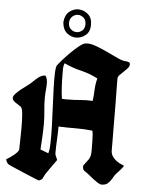

<svg xmlns="http://www.w3.org/2000/svg" viewBox="-60 -951 737 997"><g transform="rotate(5 308.5 -452.5)"><path d="M362 -731Q383 -734 413.5 -723Q444 -712 474.5 -697.5Q505 -683 532.5 -670Q560 -657 577 -657Q584 -657 591.5 -654Q599 -651 599 -643Q599 -632 590 -622Q581 -612 570 -602Q559 -592 550 -582.5Q541 -573 541 -564Q541 -543 541.5 -509.5Q542 -476 542.5 -436.5Q543 -397 543 -356Q543 -315 543.5 -280.5Q544 -246 544 -221Q544 -196 544 -190Q544 -175 550.5 -163Q557 -151 567.5 -142Q578 -133 590.5 -126.5Q603 -120 615 -115Q609 -107 602.5 -98.5Q596 -90 588 -82Q573 -68 562 -48Q551 -28 536 -16Q531 -12 522.5 -10Q514 -8 508 -8Q498 -8 486.5 -15.5Q475 -23 462.5 -32.5Q450 -42 437.5 -52.5Q425 -63 415 -69Q403 -76 403 -92Q403 -94 403.5 -95.5Q404 -97 404 -99Q412 -111 418.5 -118.5Q425 -126 430 -134Q435 -142 437.5 -152Q440 -162 440 -177Q440 -184 440 -199.5Q440 -215 439.5 -232.5Q439 -250 438 -264.5Q437 -279 434 -283Q390 -288 346.5 -287.5Q303 -287 258 -289Q258 -254 256 -220Q254 -186 254 -151Q254 -141 258.5 -132.5Q263 -124 266 -115Q261 -108 252 -95.5Q243 -83 233.5 -69.5Q224 -56 216 -44Q208 -32 206 -27Q202 -17 199 -12.5Q196 -8 186 -3Q182 -1 180 -1Q179 -1 168 -5.5Q157 -10 140 -17Q123 -24 103 -32.5Q83 -41 65.5 -48.5Q48 -56 35 -61.5Q22 -67 19 -69Q11 -74 7.5 -81Q4 -88 2 -96Q8 -99 18.5 -106Q29 -113 39.5 -121.5Q50 -130 57.5 -138.5Q65 -147 65 -153Q65 -163 66 -196Q67 -229 67 -266.5Q67 -304 64.5 -335.5Q62 -367 54 -374Q49 -378 41.5 -382.5Q34 -387 26.5 -392Q19 -397 13.5 -403Q8 -409 8 -416Q8 -426 19.5 -438.5Q31 -451 47 -463.5Q63 -476 78 -487Q93 -498 101 -506Q115 -520 130.5 -532.5Q146 -545 167 -547Q173 -539 175.5 -529Q178 -519 178 -509Q178 -489 176 -470Q174 -451 174 -431Q174 -397 177.5 -363.5Q181 -330 181 -297Q181 -263 179 -229.5Q177 -196 175 -162Q186 -158 196 -154Q206 -150 217 -146Q223 -162 224 -200Q225 -238 223.5 -285.5Q222 -333 219.5 -385Q217 -437 215.5 -482.5Q214 -528 215 -561.5Q216 -595 222 -605Q226 -611 244 -631.5Q262 -652 284 -674Q306 -696 328 -713.5Q350 -731 362 -731ZM261 -619Q255 -605 255 -586.5Q255 -568 255 -553Q255 -543 255.5 -527Q256 -511 257 -493.5Q258 -476 259.5 -459.5Q261 -443 263 -434Q271 -433 278 -433Q285 -433 293 -433Q326 -433 358.5 -436Q391 -439 423 -437Q427 -466 428 -496Q429 -526 437 -555Q396 -577 349.5 -588Q303 -599 261 -619ZM236 -833Q239 -869 261.5 -887Q284 -905 310.5 -904Q337 -903 358.5 -884.5Q380 -866 380 -830Q380 -794 358.5 -776Q337 -758 310.5 -757Q284 -756 261.5 -774Q239 -792 236 -828ZM265 -830Q266 -807 280 -796Q294 -785 309.5 -785.5Q325 -786 338 -797Q351 -808 351 -830Q351 -852 338 -863.5Q325 -875 309.5 -875.5Q294 -876 280 -864.5Q266 -853 265 -830Z"/></g></svg>

Font: Hand Textur
Style: Regular
Weight: 400
Designer: F. H. Ehmcke um 1935
Foundry: Peter Wiegel
Version: Version 1.000